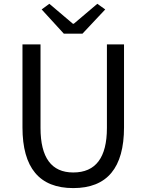

<svg xmlns="http://www.w3.org/2000/svg" viewBox="-20 -964 761 997"><path d="M96.7 -302.7V-733.4H190.4V-299.8Q190.4 -68.4 360.4 -68.4Q535.2 -68.4 535.2 -299.8V-733.4H624V-302.7Q624 12.7 360.4 12.7Q96.7 12.7 96.7 -302.7ZM311.5 -789.1 196.3 -915 236.3 -944.3 358.4 -840.8H363.3L485.4 -944.3L526.4 -915L408.2 -789.1Z"/></svg>

Font: Gen Shin Gothic Regular
Style: Regular
Weight: 400
Designer: [Source Han Sans]
Ryoko NISHIZUKA  (kana & ideographs); Paul D. Hunt (Latin, Greek & Cyrillic); Wenlong ZHANG  (bopomofo
Version: Version 1.002.20150607